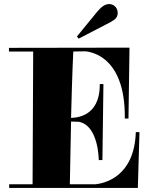

<svg xmlns="http://www.w3.org/2000/svg" viewBox="-20 -922 755 943"><path d="M24 -669H143L140 -17H25V1H657L665 -273H647C640 -54 494 -22 450 -17H323L329 -325L366 -324C465 -307 465 -136 465 -136H483L488 -509H470H488H470C472 -344 347 -344 329 -343C335 -575 339 -653 340 -669C359 -669 379 -670 398 -670C398 -669 597 -669 593 -340H611L616 -688L24 -687ZM524 -814C546 -827 558 -836 558 -859C558 -883 540 -902 516 -902C496 -902 478 -889 457 -864L358 -743L366 -732Z"/></svg>

Font: Purple Purse
Style: Regular
Weight: 400
Designer: Astigmatic (AOETI)
Foundry: Astigmatic (AOETI)
Version: Version 1.000